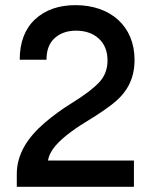

<svg xmlns="http://www.w3.org/2000/svg" viewBox="-20 -722 580 742"><path d="M159.7 -491.2C159.7 -528.8 170.4 -556.6 192.4 -575.7C213.9 -594.2 240.7 -603.5 273.4 -603.5C310.1 -603.5 339.4 -593.3 361.8 -572.8C384.3 -552.2 395.5 -523.9 395.5 -487.8C395.5 -455.1 384.8 -426.8 363.3 -403.8C341.8 -380.9 306.6 -354 258.3 -324.2C219.7 -300.3 184.6 -274.9 152.3 -247.1C87.4 -191.4 44.9 -126.5 44.9 -49.8V0H497.6V-101.6H165.5C168.9 -121.6 178.7 -140.6 194.8 -159.2C227.1 -196.3 276.9 -230 326.2 -259.8C357.4 -278.8 386.2 -298.3 412.6 -318.4C465.3 -358.9 500 -410.6 500 -490.7C500 -621.6 406.2 -702.1 272 -702.1C207.5 -702.1 155.3 -684.1 115.7 -647.5C76.2 -610.8 56.2 -558.6 56.2 -491.2Z"/></svg>

Font: Estedad SemiBold
Style: Regular
Weight: 600
Designer: Amin Abedi
Version: Version 7.3